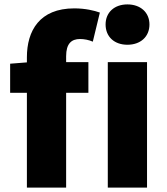

<svg xmlns="http://www.w3.org/2000/svg" viewBox="-20 -851 758 871"><path d="M469 0H647V-569H469ZM558 -648C617 -648 658 -684 658 -740C658 -795 617 -831 558 -831C499 -831 459 -795 459 -740C459 -684 499 -648 558 -648ZM26 -430H102V0H280V-430H381V-569H280V-596C280 -653 304 -674 343 -674C362 -674 383 -670 401 -662L433 -794C408 -803 367 -813 317 -813C159 -813 102 -711 102 -591V-568L26 -562Z"/></svg>

Font: Noto Sans TC Black
Style: Regular
Weight: 900
Designer: Ryoko NISHIZUKA 西塚涼子 (kana, bopomofo & ideographs); Paul D. Hunt (Latin, Greek & Cyrillic); Sandoll Communications 산돌커뮤니
Foundry: Adobe
Version: Version 2.004;hotconv 1.0.118;makeotfexe 2.5.65603